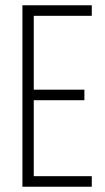

<svg xmlns="http://www.w3.org/2000/svg" viewBox="-20 -708 398 728"><path d="M65 0V-688H328V-648H108V-368H300V-328H108V-40H328V0Z"/></svg>

Font: Saira ExtraCondensed ExtraLight
Style: Regular
Weight: 250
Width: 2
Designer: Hector Gatti with collaboration of the Omnibus-Type team
Foundry: Omnibus-Type
Version: Version 1.101